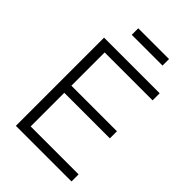

<svg xmlns="http://www.w3.org/2000/svg" viewBox="-267 -1038 1147 1147"><g transform="rotate(45 306.5 -464.5)"><path d="M94 0V-745H564V-685H159V-404H544V-344H159V-60H564V0ZM199 -874V-929H459V-874Z"/></g></svg>

Font: Plus Jakarta Sans Light
Style: Regular
Weight: 300
Designer: Gumpita Rahayu
Foundry: Tokotype
Version: Version 2.006; ttfautohint (v1.8.4.7-5d5b)